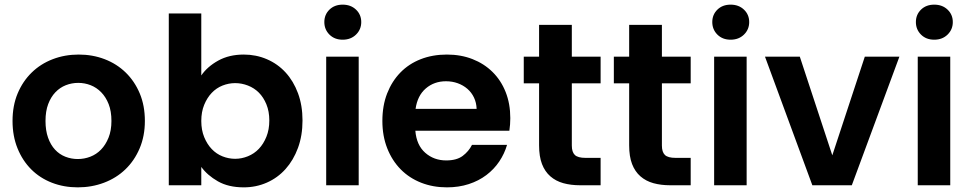

<svg xmlns="http://www.w3.org/2000/svg" viewBox="-20 -798 4182 827"><path d="M604 -277Q604 -212 581.5 -159Q559 -106 520 -68.5Q481 -31 428 -11Q375 9 315 9Q255 9 203.5 -11Q152 -31 114.5 -68.5Q77 -106 55.5 -159Q34 -212 34 -277Q34 -343 56 -395.5Q78 -448 116.5 -485.5Q155 -523 207 -543Q259 -563 319 -563Q379 -563 431 -543Q483 -523 521.5 -485.5Q560 -448 582 -395.5Q604 -343 604 -277ZM176 -277Q176 -236 187 -205Q198 -174 217 -153.5Q236 -133 261.5 -123Q287 -113 315 -113Q343 -113 369 -123Q395 -133 415 -153.5Q435 -174 447.5 -205Q460 -236 460 -277Q460 -319 448 -349.5Q436 -380 416 -400.5Q396 -421 370.5 -431Q345 -441 317 -441Q289 -441 263.5 -431Q238 -421 218.5 -400.5Q199 -380 187.5 -349.5Q176 -319 176 -277Z M847 -473Q873 -511 920 -537Q967 -563 1030 -563Q1083 -563 1129.5 -543Q1176 -523 1210 -486Q1244 -449 1263.5 -396.5Q1283 -344 1283 -279Q1283 -214 1263.5 -161Q1244 -108 1210 -70Q1176 -32 1129.5 -11.5Q1083 9 1030 9Q964 9 918.5 -17Q873 -43 847 -79V0H707V-740H847ZM1140 -279Q1140 -318 1127.5 -348.5Q1115 -379 1095 -399Q1075 -419 1048 -429.5Q1021 -440 993 -440Q965 -440 938.5 -429.5Q912 -419 892 -398Q872 -377 859.5 -346.5Q847 -316 847 -277Q847 -238 859.5 -207.5Q872 -177 892 -156Q912 -135 938.5 -124.5Q965 -114 993 -114Q1021 -114 1048 -125Q1075 -136 1095 -157Q1115 -178 1127.5 -209Q1140 -240 1140 -279Z M1385 -554H1525V0H1385ZM1456 -627Q1421 -627 1399 -649Q1377 -671 1377 -703Q1377 -735 1399 -756.5Q1421 -778 1456 -778Q1491 -778 1513.5 -756.5Q1536 -735 1536 -703Q1536 -671 1513.5 -649Q1491 -627 1456 -627Z M1901 -448Q1850 -448 1814 -417Q1778 -386 1770 -329H2033Q2032 -356 2021.5 -378Q2011 -400 1993 -415.5Q1975 -431 1951.5 -439.5Q1928 -448 1901 -448ZM2164 -174Q2153 -136 2130.5 -102.5Q2108 -69 2075 -44Q2042 -19 1999 -5Q1956 9 1905 9Q1845 9 1794 -11Q1743 -31 1706 -68.5Q1669 -106 1648 -159Q1627 -212 1627 -277Q1627 -343 1647.5 -395.5Q1668 -448 1704.5 -485.5Q1741 -523 1792 -543Q1843 -563 1905 -563Q1965 -563 2015 -543.5Q2065 -524 2101.5 -488Q2138 -452 2158 -401.5Q2178 -351 2178 -289Q2178 -275 2177 -262Q2176 -249 2174 -235H1769Q1774 -173 1811.5 -140Q1849 -107 1902 -107Q1947 -107 1973 -126.5Q1999 -146 2013 -174Z M2302 -439H2236V-554H2302V-691H2443V-554H2567V-439H2443V-171Q2443 -143 2456 -130.5Q2469 -118 2502 -118H2567V0H2479Q2439 0 2406.5 -9Q2374 -18 2350.5 -38.5Q2327 -59 2314.5 -91.5Q2302 -124 2302 -172Z M2690 -439H2624V-554H2690V-691H2831V-554H2955V-439H2831V-171Q2831 -143 2844 -130.5Q2857 -118 2890 -118H2955V0H2867Q2827 0 2794.5 -9Q2762 -18 2738.5 -38.5Q2715 -59 2702.5 -91.5Q2690 -124 2690 -172Z M3056 -554H3196V0H3056ZM3127 -627Q3092 -627 3070 -649Q3048 -671 3048 -703Q3048 -735 3070 -756.5Q3092 -778 3127 -778Q3162 -778 3184.5 -756.5Q3207 -735 3207 -703Q3207 -671 3184.5 -649Q3162 -627 3127 -627Z M3425 -554 3565 -129 3705 -554H3854L3649 0H3479L3275 -554Z M3933 -554H4073V0H3933ZM4004 -627Q3969 -627 3947 -649Q3925 -671 3925 -703Q3925 -735 3947 -756.5Q3969 -778 4004 -778Q4039 -778 4061.5 -756.5Q4084 -735 4084 -703Q4084 -671 4061.5 -649Q4039 -627 4004 -627Z"/></svg>

Font: SVN-Poppins SemiBold
Style: Regular
Weight: 600
Designer: Ninad Kale (Devanagari), Jonny Pinhorn (Latin)
Foundry: Indian Type Foundry
Version: Version 3.002 2017